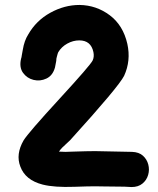

<svg xmlns="http://www.w3.org/2000/svg" viewBox="-20 -749 639 775"><path d="M511 6Q538 6 555 -8Q572 -22 578 -43Q584 -64 578.5 -85Q573 -106 557 -120.5Q541 -135 513 -136Q365 -139 364 -139Q334 -139 275 -137Q242 -135 218 -137Q224 -146 232 -154L263 -183Q459 -399 481 -443Q509 -504 494 -572Q477 -647 423 -687.5Q369 -728 301 -729Q240 -729 183 -697.5Q126 -666 94 -610Q78 -585 72 -548Q72 -547 68 -526Q67 -517 65 -512Q57 -477 73 -455Q89 -433 115.5 -426.5Q142 -420 167.5 -432Q193 -444 202 -477L207 -503Q207 -513 210 -522Q213 -534 215 -538Q228 -560 251.5 -573Q275 -586 300 -586Q347 -586 357 -539Q361 -520 354 -505Q345 -486 220 -350Q94 -213 75 -182Q43 -126 62 -77Q82 -22 152 -4Q199 8 281 5Q336 3 364 3Q374 3 394.5 3.5Q415 4 439 4Q463 4 482.5 4.5Q502 5 511 6Z"/></svg>

Font: Balsamiq Sans
Style: Bold
Weight: 700
Designer: Michael Angeles
Foundry: Balsamiq SRL
Version: Version 1.020; ttfautohint (v1.8.4.7-5d5b);gftools[0.9.26]